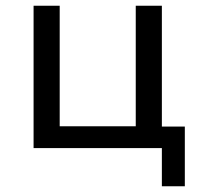

<svg xmlns="http://www.w3.org/2000/svg" viewBox="-20 -516 709 669"><path d="M544 133V0H97V-496H188V-76H453V-496H544V-75H624V133Z"/></svg>

Font: Nunito Sans 7pt
Style: Regular
Weight: 400
Designer: Vernon Adams
Foundry: Vernon Adams
Version: Version 3.101;gftools[0.9.27]